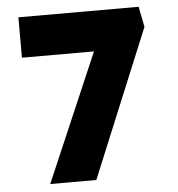

<svg xmlns="http://www.w3.org/2000/svg" viewBox="-51 -756 748 805"><g transform="rotate(-5 322.5 -354.0)"><path d="M128 0 403 -640 467 -538H56V-708H562L579 -622L322 0Z"/></g></svg>

Font: Lexend Giga ExtraBold
Style: Regular
Weight: 800
Designer: Bonnie Shaver-Troup, Thomas Jockin
Foundry: Lexend
Version: Version 1.007